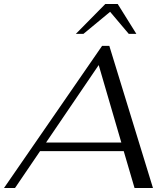

<svg xmlns="http://www.w3.org/2000/svg" viewBox="-56 -939 834 959"><path d="M562 -184H144L19 0H-36L454 -710H490L708 0H616ZM550 -227 437 -614 174 -227ZM470 -919H532L625 -770H587L494 -880L361 -770H323Z"/></svg>

Font: Fahkwang Light
Style: Italic
Weight: 300
Italic angle: -10°
Version: Version 1.000; ttfautohint (v1.6)